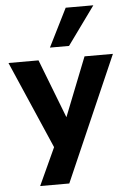

<svg xmlns="http://www.w3.org/2000/svg" viewBox="-73 -806 686 1031"><g transform="rotate(-5 270.5 -291.0)"><path d="M101 180 209 -55V14L-11 -493H151L286 -144H261L399 -493H552L258 180ZM218 -556 321 -762H470L321 -556Z"/></g></svg>

Font: Nunito Sans 11pt ExtraBold
Style: Regular
Weight: 800
Version: Version 3.101;gftools[0.9.27]